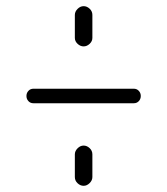

<svg xmlns="http://www.w3.org/2000/svg" viewBox="-20 -600 540 620"><path d="M278.3 -28.3Q278.3 -17.6 269.5 -8.8Q260.7 0 250 0Q239.3 0 230.5 -8.3Q221.7 -16.6 221.7 -28.3V-101.6Q221.7 -112.3 230.5 -121.1Q239.3 -129.9 250 -129.9Q260.7 -129.9 269.5 -121.6Q278.3 -113.3 278.3 -101.6ZM221.7 -551.8Q221.7 -562.5 230.5 -571.3Q239.3 -580.1 250 -580.1Q260.7 -580.1 269.5 -571.8Q278.3 -563.5 278.3 -551.8V-477.5Q278.3 -466.8 269.5 -458.5Q260.7 -450.2 250 -450.2Q239.3 -450.2 230.5 -458.5Q221.7 -466.8 221.7 -477.5ZM87.9 -266.6Q78.1 -266.6 71.8 -273.4Q65.4 -280.3 65.4 -290Q65.4 -299.8 71.8 -306.6Q78.1 -313.5 87.9 -313.5H412.1Q421.9 -313.5 428.2 -306.6Q434.6 -299.8 434.6 -290Q434.6 -280.3 428.2 -273.4Q421.9 -266.6 412.1 -266.6Z"/></svg>

Font: Rounded Mgen+ 2m light
Style: Regular
Weight: 200
Designer: [Source Han Sans]
Ryoko NISHIZUKA  (kana & ideographs); Paul D. Hunt (Latin, Greek & Cyrillic); Wenlong ZHANG  (bopomofo
Version: Version 1.059.20150602